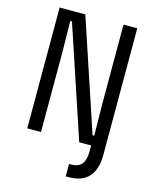

<svg xmlns="http://www.w3.org/2000/svg" viewBox="-146 -897 992 1228"><g transform="rotate(15 350.0 -283.5)"><path d="M93 0V-800H263L508 -65H519L516 -269V-800H607V36Q607 233 429 233H410V151H427Q516 151 516 41V0H437L192 -735H181L184 -532V0Z"/></g></svg>

Font: Martian Mono Light
Style: Regular
Weight: 300
Monospace: yes
Designer: Roman Shamin
Foundry: Evil Martians
Version: Version 1.000; ttfautohint (v1.8.4.7-5d5b)